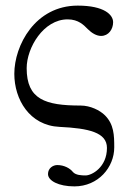

<svg xmlns="http://www.w3.org/2000/svg" viewBox="-20 -442 481 684"><path d="M31 -179C31 -88 85 5 192 10C297 15 361 30 361 85C361 154 307 183 285 183C270 183 250 182 240 171C230 158 209 146 184 146C169 146 151 157 151 178C151 202 189 222 245 222C330 222 387 154 387 83C387 40 386 1 354 -31C336 -49 302 -66 267 -66C141 -66 75 -88 75 -199C75 -272 135 -373 221 -373C260 -373 279 -352 293 -338C307 -324 324 -314 340 -314C367 -314 383 -338 383 -363C383 -389 352 -422 257 -422C105 -422 31 -280 31 -179Z"/></svg>

Font: Libertinus Serif Display
Style: Regular
Weight: 400
Designer: Philipp H. Poll
Foundry: Khaled Hosny
Version: Version 6.1